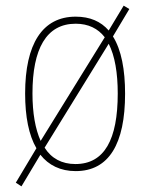

<svg xmlns="http://www.w3.org/2000/svg" viewBox="-20 -596 519 680"><path d="M423 -264C423 -349 410 -419 380 -467L438 -564L418 -576L365 -488C337 -520 299 -537 248 -537C130 -537 69 -440 69 -265C69 -183 82 -117 109 -71L36 51L56 64L123 -48C152 -11 194 10 248 10C366 10 423 -87 423 -264ZM95 -265C95 -423 144 -512 248 -512C293 -512 327 -495 351 -464L124 -97C105 -139 95 -196 95 -265ZM397 -265C397 -102 350 -15 247 -15C199 -15 162 -35 138 -73L365 -441C387 -398 397 -337 397 -265Z"/></svg>

Font: Noto Sans Arabic UI Cn Th
Style: Regular
Weight: 100
Width: 3
Designer: Monotype Design Team, Nadine Chahine and Nizar Qandah
Foundry: Monotype Imaging Inc.
Version: Version 2.010